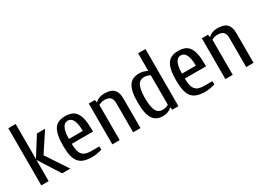

<svg xmlns="http://www.w3.org/2000/svg" viewBox="-22 -1364 2778 2037"><g transform="rotate(-30 1367.5 -345.0)"><path d="M160 -260V0H70V-700H160V-270L305 -500H405L250 -265L425 0H325Z M830 -220H570Q570 -171 578 -138.5Q586 -106 602.5 -86.5Q619 -67 645.5 -58.5Q672 -50 710 -50H810V-10Q787 -2 753.5 4Q720 10 690 10Q634 10 594 -2.5Q554 -15 528.5 -45Q503 -75 491.5 -125Q480 -175 480 -250Q480 -325 491 -375Q502 -425 524 -455Q546 -485 579 -497.5Q612 -510 655 -510Q698 -510 731 -497.5Q764 -485 786 -455Q808 -425 819 -375Q830 -325 830 -250ZM740 -280Q740 -331 733 -364.5Q726 -398 714.5 -418Q703 -438 687.5 -446.5Q672 -455 655 -455Q638 -455 622.5 -446.5Q607 -438 595.5 -418Q584 -398 577 -364.5Q570 -331 570 -280Z M1030 0H940V-500H1015L1020 -470H1025Q1044 -489 1072 -499.5Q1100 -510 1130 -510Q1166 -510 1194.5 -503.5Q1223 -497 1243 -480Q1263 -463 1274 -434Q1285 -405 1285 -360V0H1195V-360Q1195 -386 1188 -403.5Q1181 -421 1168 -431.5Q1155 -442 1138 -446Q1121 -450 1100 -450Q1081 -450 1061 -444Q1041 -438 1030 -430Z M1665 -30Q1646 -11 1618 -0.5Q1590 10 1560 10Q1521 10 1490 -2.5Q1459 -15 1438 -45Q1417 -75 1406 -125Q1395 -175 1395 -250Q1395 -325 1406 -375Q1417 -425 1438 -455Q1459 -485 1490 -497.5Q1521 -510 1560 -510Q1590 -510 1613.5 -503Q1637 -496 1660 -485V-700H1750V0H1675L1670 -30ZM1660 -430Q1649 -438 1629 -444Q1609 -450 1590 -450Q1566 -450 1546.5 -441Q1527 -432 1513.5 -409.5Q1500 -387 1492.5 -348.5Q1485 -310 1485 -250Q1485 -190 1492.5 -151Q1500 -112 1513.5 -89.5Q1527 -67 1546.5 -58.5Q1566 -50 1590 -50Q1609 -50 1629 -56Q1649 -62 1660 -70Z M2215 -220H1955Q1955 -171 1963 -138.5Q1971 -106 1987.5 -86.5Q2004 -67 2030.5 -58.5Q2057 -50 2095 -50H2195V-10Q2172 -2 2138.5 4Q2105 10 2075 10Q2019 10 1979 -2.5Q1939 -15 1913.5 -45Q1888 -75 1876.5 -125Q1865 -175 1865 -250Q1865 -325 1876 -375Q1887 -425 1909 -455Q1931 -485 1964 -497.5Q1997 -510 2040 -510Q2083 -510 2116 -497.5Q2149 -485 2171 -455Q2193 -425 2204 -375Q2215 -325 2215 -250ZM2125 -280Q2125 -331 2118 -364.5Q2111 -398 2099.5 -418Q2088 -438 2072.5 -446.5Q2057 -455 2040 -455Q2023 -455 2007.5 -446.5Q1992 -438 1980.5 -418Q1969 -398 1962 -364.5Q1955 -331 1955 -280Z M2415 0H2325V-500H2400L2405 -470H2410Q2429 -489 2457 -499.5Q2485 -510 2515 -510Q2551 -510 2579.5 -503.5Q2608 -497 2628 -480Q2648 -463 2659 -434Q2670 -405 2670 -360V0H2580V-360Q2580 -386 2573 -403.5Q2566 -421 2553 -431.5Q2540 -442 2523 -446Q2506 -450 2485 -450Q2466 -450 2446 -444Q2426 -438 2415 -430Z"/></g></svg>

Font: Cuprum
Style: Regular
Weight: 400
Designer: Jovanny Lemonad
Foundry: Jovanny Lemonad
Version: Version 1.002